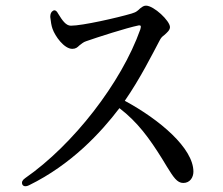

<svg xmlns="http://www.w3.org/2000/svg" viewBox="-20 -688 790 680"><path d="M168 -650C161 -646 158 -639 158 -628C160 -611 162 -597 166 -586C175 -560 207 -515 236 -515C248 -515 254 -520 261 -527C268 -532 275 -539 285 -542C325 -556 427 -589 471 -598C478 -599 481 -597 477 -584C410 -395 239 -175 69 -57C59 -50 56 -43 59 -35C62 -28 71 -26 83 -32C232 -105 337 -218 403 -305C468 -255 509 -198 554 -126L571 -98C594 -61 607 -40 629 -40C653 -40 665 -60 665 -80C665 -163 546 -264 422 -331C476 -409 519 -495 545 -544C550 -554 554 -558 562 -564C571 -572 582 -581 582 -592C582 -614 525 -668 497 -668C488 -668 483 -663 476 -658C473 -655 470 -652 467 -650C460 -644 454 -643 446 -640C395 -625 272 -597 231 -597C213 -597 200 -617 187 -638C181 -650 174 -654 168 -650Z"/></svg>

Font: 寒蝉锦书宋 CompactLight
Style: Bold
Weight: 400
Width: 4
Designer: 寒蝉锦书宋{Warren} 思源宋体{Ryoko NISHIZUKA 西塚涼子 (kana & ideographs); Frank Grießhammer (Latin, Greek & Cyrillic); Wenlong ZHANG 
Foundry: Adobe & ChillType
Version: Version 2.000;Glyphs 3.1.1 (3135)